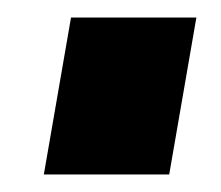

<svg xmlns="http://www.w3.org/2000/svg" viewBox="-20 -436 252 219"><path d="M30 -237 61 -416H204L173 -237Z"/></svg>

Font: Archivo ExtraCondensed Black
Style: Italic
Weight: 900
Width: 2
Italic angle: -10°
Designer: Hector Gatti
Foundry: Omnibus-Type
Version: Version 2.001